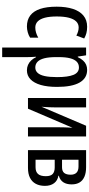

<svg xmlns="http://www.w3.org/2000/svg" viewBox="456 -1046 828 1781"><g transform="rotate(90 870.5 -155.0)"><path d="M225.6 9.8Q164.1 9.8 123.3 -21Q82.5 -51.8 62 -113Q41.5 -174.3 41.5 -266.1Q41.5 -353 62 -416.5Q82.5 -480 124 -514.4Q165.5 -548.8 228 -548.8Q261.2 -548.8 287.4 -541.7Q313.5 -534.7 336.4 -521.5L309.6 -448.7Q290 -459.5 271.2 -464.8Q252.4 -470.2 234.4 -470.2Q201.2 -470.2 178.5 -447.3Q155.8 -424.3 144 -379.2Q132.3 -334 132.3 -266.6Q132.3 -201.2 143.8 -157Q155.3 -112.8 178.2 -90.3Q201.2 -67.9 235.4 -67.9Q258.3 -67.9 282 -75Q305.7 -82 329.1 -95.7V-20Q307.1 -5.4 278.8 2.2Q250.5 9.8 225.6 9.8Z M627.9 -548.8Q705.1 -548.8 745.4 -478.5Q785.6 -408.2 785.6 -270Q785.6 -180.7 767.6 -118.4Q749.5 -56.2 715.1 -23.2Q680.7 9.8 631.8 9.8Q605 9.8 581.8 -0.2Q558.6 -10.3 540.5 -29.3Q522.5 -48.3 509.8 -74.7H505.9Q507.3 -52.2 508.3 -33Q509.3 -13.7 509.3 2.4V239.3H420.4V-539.1H492.7L504.4 -461.9H509.3Q523.9 -492.2 541.5 -511.5Q559.1 -530.8 580.6 -539.8Q602.1 -548.8 627.9 -548.8ZM605.5 -472.7Q573.2 -472.7 552 -452.4Q530.8 -432.1 520 -390.9Q509.3 -349.6 509.3 -286.6V-260.3Q509.3 -194.8 520 -152.1Q530.8 -109.4 552.5 -88.6Q574.2 -67.9 606 -67.9Q635.3 -67.9 655.3 -89.4Q675.3 -110.8 685.1 -155.3Q694.8 -199.7 694.8 -269Q694.8 -370.6 674.1 -421.6Q653.3 -472.7 605.5 -472.7Z M975.6 -539.1V-251Q975.6 -235.4 975.1 -220.5Q974.6 -205.6 973.9 -190.4Q973.1 -175.3 972.2 -159.4Q971.2 -143.6 969.7 -125.5L1146 -539.1H1245.6V0H1160.2V-281.7Q1160.2 -303.7 1160.6 -325.4Q1161.1 -347.2 1162.1 -369.1Q1163.1 -391.1 1164.6 -413.1L987.8 0H888.7V-539.1Z M1689.9 -405.3Q1689.9 -357.9 1669.9 -327.4Q1649.9 -296.9 1609.4 -286.1V-282.2Q1654.3 -274.9 1679 -241.9Q1703.6 -209 1703.6 -157.7Q1703.6 -107.9 1684.6 -72.5Q1665.5 -37.1 1628.7 -18.6Q1591.8 0 1536.1 0H1372.1V-539.1H1529.8Q1583 -539.1 1618.4 -523.7Q1653.8 -508.3 1671.9 -478.8Q1689.9 -449.2 1689.9 -405.3ZM1613.8 -165.5Q1613.8 -210.4 1593.3 -229.2Q1572.8 -248 1532.7 -248H1460.9V-70.3H1530.8Q1573.2 -70.3 1593.5 -93.5Q1613.8 -116.7 1613.8 -165.5ZM1600.1 -396Q1600.1 -431.6 1581.3 -450.2Q1562.5 -468.8 1523.4 -468.8H1460.9V-315.9H1530.8Q1567.4 -315.9 1583.7 -335.9Q1600.1 -356 1600.1 -396Z"/></g></svg>

Font: Open Sans Condensed Medium
Style: Regular
Weight: 500
Width: 3
Designer: Monotype Design Team
Foundry: Monotype Imaging Inc.
Version: Version 3.000